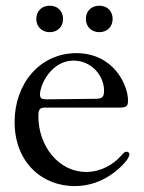

<svg xmlns="http://www.w3.org/2000/svg" viewBox="-20 -628 495 660"><path d="M236.9 11.7C287.6 11.7 332.4 -5.3 370 -33.4C397 -53.3 424.7 -82.4 424.7 -97.3C424.7 -103 420.8 -106.5 414.8 -106.5C407.7 -106.5 404.5 -101.6 396 -92.3C371.1 -63.9 327.8 -36.9 276.3 -36.9C181.1 -36.9 111.9 -126.4 111.9 -228.3C111.9 -248.6 114 -258.2 135.3 -258.2H388.1C411.9 -258.2 420.1 -260.3 420.1 -282.3C420.1 -336.3 370 -445.3 242.5 -445.3C117.2 -445.3 30.2 -340.6 30.2 -208.8C30.2 -71.4 123.2 11.7 236.9 11.7ZM104.8 -562.9C104.8 -535.9 124.3 -517.4 150.9 -517.4C177.6 -517.4 196.7 -535.9 196.7 -562.9C196.7 -590.2 177.6 -608.7 150.9 -608.3C124.3 -608.7 104.8 -590.2 104.8 -562.9ZM117.5 -303.3C117.5 -337 156.6 -419.7 233 -419.7C294.4 -419.7 337.7 -367.9 337.7 -316.1C337.7 -293.3 329.9 -288.7 309.3 -288.4C186.4 -287.3 144.5 -286.6 142.4 -286.6C124.6 -286.6 117.5 -288.7 117.5 -303.3ZM275.2 -562.9C275.2 -535.9 294.7 -517.4 321.4 -517.4C348 -517.4 367.2 -535.9 367.2 -562.9C367.2 -590.2 348 -608.7 321.4 -608.3C294.7 -608.7 275.2 -590.2 275.2 -562.9Z"/></svg>

Font: Margiela Serif Text
Style: Regular
Weight: 400
Designer: Andreas Faust, Stefan Endress
Version: Version 1.002;FEAKit 1.0